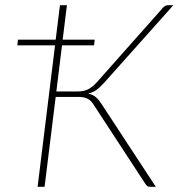

<svg xmlns="http://www.w3.org/2000/svg" viewBox="-20 -723 691 743"><path d="M381 -400.5Q366.5 -384.5 353 -374.8Q339.5 -365 320.5 -361Q339.5 -357 351 -347Q362.5 -337 373 -320.5L583 0H561Q554 0 549.8 -3Q545.5 -6 541.5 -13L345.5 -313Q340 -322 334.5 -328.5Q329 -335 322 -339.2Q315 -343.5 305.5 -345.8Q296 -348 282.5 -348H195.5L152.5 0H125.5L193 -547.5H47L49.5 -569.5H195.5L212 -703H239L222.5 -569.5H346.5L344 -547.5H220L198 -369H277Q289 -369 299 -370.5Q309 -372 318 -376Q327 -380 336 -387Q345 -394 355.5 -405.5L610.5 -693Q619.5 -703 630.5 -703H651Z"/></svg>

Font: Lato ExtraLight
Style: Italic
Weight: 275
Italic angle: -7°
Designer: Lukasz Dziedzic with Adam Twardoch and Botio Nikoltchev
Foundry: tyPoland Lukasz Dziedzic
Version: Version 2.015; 2015-08-06; http://www.latofonts.com/